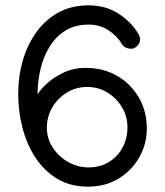

<svg xmlns="http://www.w3.org/2000/svg" viewBox="-20 -697 624 726"><path d="M312.5 8.8Q246.1 8.8 196.8 -20.8Q147.5 -50.3 114.5 -100.3Q81.5 -150.4 65.2 -213.1Q48.8 -275.9 48.8 -342.3Q48.8 -407.2 65.9 -467Q83 -526.9 116.7 -574.2Q150.4 -621.6 200 -649.2Q249.5 -676.8 314.5 -676.8Q380.9 -676.8 429.4 -644.5Q478 -612.3 503.9 -567.9Q509.8 -557.6 509.8 -546.9Q509.8 -535.2 499.3 -523.9Q488.8 -512.7 477.5 -512.7Q451.7 -512.7 440.4 -531.2Q423.3 -560.5 390.6 -582.3Q357.9 -604 314.5 -604Q264.6 -604 228.3 -581.8Q191.9 -559.6 168.5 -522Q145 -484.4 133.5 -437Q122.1 -389.6 122.1 -339.8Q132.3 -358.4 158.4 -382.1Q184.6 -405.8 221.9 -423.1Q259.3 -440.4 303.7 -440.4Q370.1 -440.4 422.4 -410.4Q474.6 -380.4 504.9 -328.4Q535.2 -276.4 535.2 -210.9Q535.2 -152.8 506.8 -102.5Q478.5 -52.2 428.5 -21.7Q378.4 8.8 312.5 8.8ZM314.5 -64Q357.9 -64 391.1 -84Q424.3 -104 443.1 -138.4Q461.9 -172.9 461.9 -215.8Q461.9 -256.8 441.2 -291.5Q420.4 -326.2 386 -347.2Q351.6 -368.2 309.6 -368.2Q267.1 -368.2 232.7 -346.9Q198.2 -325.7 177.7 -290.8Q157.2 -255.9 157.2 -214.4Q157.2 -172.4 179.9 -138.2Q202.6 -104 238.8 -84Q274.9 -64 314.5 -64Z"/></svg>

Font: Manjari
Style: Regular
Weight: 400
Designer: Santhosh Thottingal <santhosh.thottingal@gmail.com>
Foundry: SMC
Version: Version 2.000